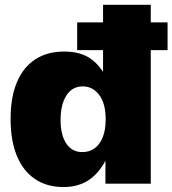

<svg xmlns="http://www.w3.org/2000/svg" viewBox="-20 -752 706 786"><path d="M239.7 13.7Q171.9 13.7 123.3 -19Q74.7 -51.8 49.1 -114Q23.4 -176.3 23.4 -265.1Q23.4 -354 49.3 -415.5Q75.2 -477.1 124.3 -509Q173.3 -541 243.7 -541Q307.1 -541 348.9 -513.2Q390.6 -485.4 420.9 -424.3L401.9 -425.8V-732.4H597.2V0H411.6V-103L412.6 -95.7Q382.3 -39.1 340.1 -12.7Q297.9 13.7 239.7 13.7ZM317.4 -129.4Q345.7 -129.4 367.2 -144.8Q388.7 -160.2 400.6 -190.2Q412.6 -220.2 412.6 -263.2Q412.6 -328.6 386 -363.5Q359.4 -398.4 318.8 -398.4Q275.9 -398.4 252 -361.3Q228 -324.2 228 -261.2Q228 -199.7 251.2 -164.6Q274.4 -129.4 317.4 -129.4ZM295.9 -546.9V-660.2H666V-546.9Z"/></svg>

Font: Schibsted Grotesk Black
Style: Regular
Weight: 900
Designer: Bakken & Baeck AS, Henrik Kongsvoll
Foundry: Schibsted ASA
Version: Version 1.100;gftools[0.9.25]